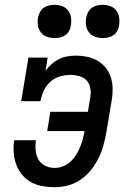

<svg xmlns="http://www.w3.org/2000/svg" viewBox="-20 -769 540 797"><path d="M207 8Q181 8 155.5 3.5Q130 -1 108.5 -13Q87 -25 71.5 -44Q56 -63 47.5 -86Q39 -109 37 -135.5Q35 -162 39 -187H129Q126 -166 128 -145Q130 -124 139.5 -107Q149 -90 167.5 -81Q186 -72 207 -72Q224 -72 241 -78.5Q258 -85 272 -97.5Q286 -110 295.5 -125.5Q305 -141 312 -157.5Q319 -174 323.5 -191Q328 -208 331 -225H176L189 -305H345L355 -367Q358 -386 354.5 -404.5Q351 -423 339 -435.5Q327 -448 309 -453Q291 -458 272 -458Q250 -458 228 -451.5Q206 -445 188.5 -429Q171 -413 161.5 -392Q152 -371 148 -349H68L98 -530H178L169 -476Q181 -491 195 -503.5Q209 -516 225.5 -524Q242 -532 260 -535Q278 -538 295 -538Q319 -538 342.5 -533Q366 -528 385.5 -516.5Q405 -505 419 -487.5Q433 -470 440 -448Q447 -426 447.5 -402Q448 -378 444 -354L421 -217Q416 -190 408.5 -163Q401 -136 388 -110.5Q375 -85 356.5 -62Q338 -39 313.5 -22.5Q289 -6 261.5 1Q234 8 207 8ZM406 -611Q390 -611 374.5 -616.5Q359 -622 349.5 -634.5Q340 -647 337.5 -663.5Q335 -680 338 -697Q340 -708 346 -719Q352 -730 362 -737Q372 -744 383.5 -746.5Q395 -749 406 -749Q423 -749 438 -743.5Q453 -738 462.5 -725.5Q472 -713 474.5 -696.5Q477 -680 474 -663Q473 -652 467 -641Q461 -630 451 -623Q441 -616 429.5 -613.5Q418 -611 406 -611ZM206 -611Q190 -611 174.5 -616.5Q159 -622 149.5 -634.5Q140 -647 137.5 -663.5Q135 -680 138 -697Q140 -708 146 -719Q152 -730 162 -737Q172 -744 183.5 -746.5Q195 -749 206 -749Q223 -749 238 -743.5Q253 -738 262.5 -725.5Q272 -713 274.5 -696.5Q277 -680 274 -663Q273 -652 267 -641Q261 -630 251 -623Q241 -616 229.5 -613.5Q218 -611 206 -611Z"/></svg>

Font: Iosevka Curly Slab MdObl
Style: Regular
Weight: 500
Italic angle: -9°
Monospace: yes
Designer: Belleve Invis
Foundry: Belleve Invis
Version: Version 11.0.0; ttfautohint (v1.8.3)